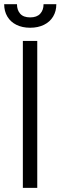

<svg xmlns="http://www.w3.org/2000/svg" viewBox="-26 -904 291 924"><path d="M153.3 0H84V-707H153.3ZM119.1 -770.5Q81.1 -770.5 52.7 -784.7Q24.4 -798.8 9.3 -824.5Q-5.9 -850.1 -5.9 -883.8H55.7Q55.7 -855.5 71.3 -837.9Q86.9 -820.3 119.1 -820.3Q151.4 -820.3 167.5 -837.9Q183.6 -855.5 183.6 -883.8H245.1Q245.1 -850.1 229.7 -824.5Q214.4 -798.8 185.8 -784.7Q157.2 -770.5 119.1 -770.5Z"/></svg>

Font: Pretendard JP Light
Style: Regular
Weight: 300
Designer: Base glyphs from Inter by Rasmus Andersson; Hangeul glyphs from Noto Sans CJK(Source Han Sans) by Jang Soo-young and Kan
Foundry: Kil Hyung-jin
Version: Version 1.309